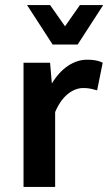

<svg xmlns="http://www.w3.org/2000/svg" viewBox="-20 -739 428 759"><path d="M198 0V-296C227 -365 272 -391 309 -391C330 -391 342 -388 359 -383L364 -382L386 -491L382 -493C366 -500 349 -503 324 -503C272 -503 221 -469 185 -409L178 -491H73V0ZM287 -563 388 -719H296L237 -635L178 -719H87L188 -563Z"/></svg>

Font: Falling Sky
Style: Med
Weight: 500
Designer: Paul D. Hunt
Foundry: Adobe Systems Incorporated
Version: Version 1.02